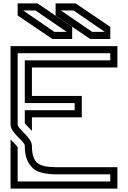

<svg xmlns="http://www.w3.org/2000/svg" viewBox="-20 -1103 748 1123"><path d="M125 -250C125 -187.6 140 -147.9 178.1 -113.5C205.2 -93.8 250 -83.3 312.5 -83.3H625V-41.7H83.3V-242.7C60.5 -271.3 49 -277.8 41.7 -287.5V0H666.7V-125H312.5C259.4 -125 222.9 -132.3 202.1 -146.9C178.1 -164.6 166.7 -199 166.7 -250C166.7 -300 83.3 -347.3 83.3 -375V-791.7H625V-750H125V-500H416.7V-458.3H125V-382.3C147.9 -353.7 159.4 -347.2 166.7 -337.5V-416.7H458.3V-541.7H166.7V-708.3H666.7V-833.3H41.7V-375C41.7 -323.2 125 -278.3 125 -250ZM297.9 -916.7 115.6 -1041.7H187.5L369.8 -916.7ZM199 -1083.3H83.3V-1012.5L286.5 -875H402.1V-945.8ZM518.8 -916.7 336.5 -1041.7H410.4L592.7 -916.7ZM421.9 -1083.3H305.2V-1012.5L507.3 -875H625V-945.8Z"/></svg>

Font: Sportrop
Style: Regular
Weight: 500
Version: Version 0.9